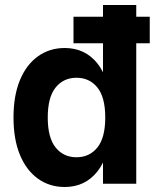

<svg xmlns="http://www.w3.org/2000/svg" viewBox="-20 -735 632 768"><path d="M239 13Q178 13 131.5 -20.5Q85 -54 59.5 -116Q34 -178 34 -265Q34 -352 59.5 -414Q85 -476 131.5 -509.5Q178 -543 239 -543Q320 -543 369.5 -481.5Q419 -420 419 -306V-224Q419 -111 369.5 -49Q320 13 239 13ZM286 -106Q338 -106 369.5 -145Q401 -184 401 -265Q401 -346 369.5 -385Q338 -424 286 -424Q234 -424 202.5 -385Q171 -346 171 -265Q171 -184 202.5 -145Q234 -106 286 -106ZM392 0V-134L410 -265L392 -391V-715H525V0ZM274 -562V-668H579V-562Z"/></svg>

Font: Radio Canada Big SemiBold
Style: Regular
Weight: 600
Designer: Étienne Aubert Bonn
Foundry: Coppers and Brasses
Version: Version 1.001